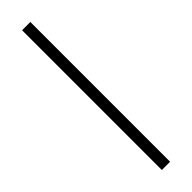

<svg xmlns="http://www.w3.org/2000/svg" viewBox="-374 -822 1085 1085"><g transform="rotate(-45 169.0 -279.5)"><path d="M136 279H202V-838H136Z"/></g></svg>

Font: Source Han Serif CN
Style: Bold
Weight: 700
Designer: Ryoko NISHIZUKA 西塚涼子 (kana & ideographs); Frank Grießhammer (Latin, Greek & Cyrillic); Wenlong ZHANG 张文龙 (bopomofo); San
Foundry: Adobe
Version: Version 2.003;hotconv 1.1.1;makeotfexe 2.6.0